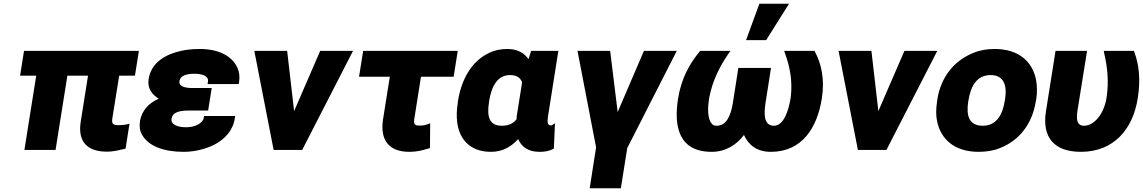

<svg xmlns="http://www.w3.org/2000/svg" viewBox="-20 -799 6090 1023"><path d="M87 -396H173L110 0H276L339 -396H449L410 -150C394 -48 441 9 549 9C589 9 617 0 649 -7L670 -140L654 -136C645 -134 629 -132 615 -132C580 -132 574 -139 579 -171L615 -396H699L720 -528H108Z M726 -154C722 -128 724 -103 736 -83C769 -20 854 10 958 10C1021 10 1084 -7 1129 -32C1176 -58 1221 -102 1231 -168L1233 -181H1067L1065 -168C1064 -162 1061 -159 1057 -153C1041 -134 1011 -121 971 -121C925 -121 889 -136 894 -166C899 -200 933 -210 986 -210H1089L1108 -330H1005C958 -330 932 -342 936 -367C941 -397 975 -406 1016 -406C1060 -406 1093 -393 1088 -364L1086 -351H1252L1254 -364C1258 -391 1255 -416 1245 -438C1216 -502 1143 -538 1045 -538C1009 -538 976 -535 945 -528C867 -511 786 -469 772 -378C764 -328 790 -295 826 -273C778 -253 736 -214 726 -154Z M1335 -528 1438 0H1590L1861 -528H1686L1547 -207L1510 -528Z M1893 -390H2057L2021 -164C2004 -56 2049 10 2161 10C2201 10 2231 2 2260 -7L2271 -10L2272 -142L2258 -137C2240 -131 2234 -130 2213 -130C2188 -130 2183 -139 2188 -169L2223 -390H2397L2419 -528H1915Z M2419 -250C2413 -213 2412 -179 2416 -147C2427 -60 2482 10 2596 10C2660 10 2705 -19 2741 -58C2758 -17 2794 10 2854 10C2884 10 2907 6 2931 -7L2937 -142L2919 -131H2915C2897 -131 2895 -147 2900 -180L2955 -528H2810L2796 -484C2774 -515 2739 -538 2684 -538C2649 -538 2616 -532 2586 -517C2494 -474 2439 -379 2420 -260ZM2585 -251 2586 -260C2598 -335 2628 -399 2697 -399C2735 -399 2751 -385 2762 -361L2733 -179C2732 -173 2733 -168 2732 -163C2715 -142 2692 -129 2653 -129C2586 -129 2574 -180 2585 -251Z M3057 -528 3156 -14 3122 204H3288L3322 -10L3586 -528H3411L3271 -202L3231 -528Z M3593 -275C3568 -120 3600 10 3772 10C3847 10 3905 -28 3944 -80C3967 -28 4011 10 4087 10C4253 10 4334 -117 4359 -275C4375 -378 4356 -461 4322 -523L4320 -528H4158L4164 -511C4188 -443 4204 -369 4193 -279C4182 -210 4156 -129 4104 -129C4053 -129 4048 -182 4059 -252L4088 -437H3914L3885 -252C3874 -182 3850 -129 3799 -129C3786 -129 3779 -132 3773 -139C3750 -165 3749 -218 3759 -279C3776 -369 3814 -443 3860 -511L3872 -528H3710L3706 -522C3653 -458 3610 -380 3593 -275ZM3955 -585H4062L4184 -779H4026Z M4448 -528 4551 0H4703L4974 -528H4799L4660 -207L4623 -528Z M4973 -259C4967 -221 4966 -186 4973 -153C4992 -59 5064 10 5194 10C5235 10 5275 4 5310 -11C5409 -50 5480 -137 5499 -260L5501 -269C5507 -307 5506 -342 5500 -375C5481 -469 5410 -538 5280 -538C5239 -538 5201 -532 5166 -517C5067 -478 4993 -391 4974 -268ZM5139 -259 5141 -269C5153 -343 5187 -399 5258 -399C5329 -399 5347 -344 5335 -269L5333 -259C5321 -184 5287 -129 5216 -129C5143 -129 5127 -183 5139 -259Z M5553 -206C5531 -68 5596 10 5739 10C5913 10 6016 -109 6042 -275C6058 -374 6049 -455 6024 -521L6022 -528H5861L5864 -512C5880 -442 5889 -366 5876 -279C5870 -239 5854 -201 5834 -175C5815 -151 5789 -129 5756 -129C5719 -129 5713 -160 5721 -210L5772 -528H5604Z"/></svg>

Font: Asimov Pro
Style: UltObl
Weight: 900
Designer: Google
Version: Version 2.000980; 2014